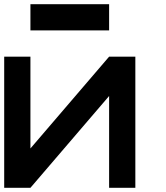

<svg xmlns="http://www.w3.org/2000/svg" viewBox="-20 -895 790 915"><path d="M0 0V-625H125V-187.5L500 -625H625V0H500V-437.5L125 0ZM500 -875V-750H125V-875Z"/></svg>

Font: CraftyPE
Style: Regular
Weight: 400
Designer: Erek Butcher
Foundry: Haunted Coop
Version: Version 0.018;April 4, 2024;FontCreator 15.0.0.2962 64-bit